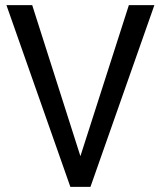

<svg xmlns="http://www.w3.org/2000/svg" viewBox="-20 -725 625 745"><path d="M253 0 5 -705H105L292 -119L480 -705H579L331 0Z"/></svg>

Font: Nunito Sans 7pt Condensed Medium
Style: Regular
Weight: 500
Width: 3
Designer: Vernon Adams
Foundry: Vernon Adams
Version: Version 3.101;gftools[0.9.27]